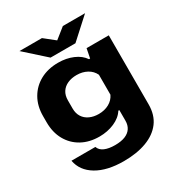

<svg xmlns="http://www.w3.org/2000/svg" viewBox="-208 -863 1093 1176"><g transform="rotate(-30 338.5 -275.0)"><path d="M324 177Q206 177 133 133.5Q60 90 46 14H215Q224 40 253 52.5Q282 65 326 65Q369 65 397.5 53.5Q426 42 440.5 20Q455 -2 455 -33V-108H448Q424 -70 375.5 -49Q327 -28 270 -28Q199 -28 145.5 -57.5Q92 -87 62 -140.5Q32 -194 32 -266V-309Q32 -381 63 -434.5Q94 -488 148.5 -517.5Q203 -547 275 -547Q332 -547 379 -527Q426 -507 450 -471H458L471 -537H628V-49Q628 26 590.5 76Q553 126 484.5 151.5Q416 177 324 177ZM335 -150Q376 -150 408 -167.5Q440 -185 455 -217V-358Q440 -390 408 -407.5Q376 -425 335 -425Q299 -425 271 -412.5Q243 -400 227.5 -376Q212 -352 212 -317V-259Q212 -225 227.5 -200.5Q243 -176 271 -163Q299 -150 335 -150ZM251 -597 106 -727H265L339 -668L413 -727H570L427 -597Z"/></g></svg>

Font: Hubot Sans SemiExpanded
Style: Bold
Weight: 700
Width: 6
Designer: Deni Anggara
Foundry: GitHub, Inc., Subsidiary of Microsoft Corporation
Version: Version 2.000